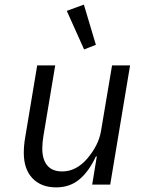

<svg xmlns="http://www.w3.org/2000/svg" viewBox="-20 -799 640 831"><path d="M399 -122H395Q365 -57 323.5 -22.5Q282 12 223 12Q158 12 120.5 -27.5Q83 -67 83 -137Q83 -170 89 -204L141 -516H219L168 -211Q163 -181 163 -156Q163 -109 184.5 -83Q206 -57 249 -57Q310 -57 358 -113Q407 -171 417 -231L465 -516H543L457 0H379ZM269 -752 343 -779 395 -605 344 -585Z"/></svg>

Font: iA Writer Duo S
Style: Italic
Weight: 400
Italic angle: -9.5°
Designer: Mike Abbink, Paul van der Laan, Pieter van Rosmalen, Oliver Reichenstein
Foundry: Bold Monday and Information Architects Inc.
Version: Version 2.000